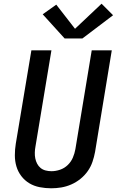

<svg xmlns="http://www.w3.org/2000/svg" viewBox="-20 -1006 640 1034"><path d="M256 8Q224 8 193.5 2Q163 -4 138 -19Q113 -34 95 -57.5Q77 -81 68.5 -109.5Q60 -138 60 -169.5Q60 -201 65 -232L149 -735H257L171 -217Q168 -201 167.5 -184.5Q167 -168 170 -153Q173 -138 180 -124.5Q187 -111 198.5 -101.5Q210 -92 225.5 -88Q241 -84 257 -84Q280 -84 303.5 -92Q327 -100 345 -117.5Q363 -135 372.5 -157.5Q382 -180 386 -203L474 -735H582L492 -188Q487 -161 478 -134.5Q469 -108 452.5 -84.5Q436 -61 413 -42.5Q390 -24 363.5 -12.5Q337 -1 310 3.5Q283 8 256 8ZM424 -799H328L210 -929L283 -981L384 -851L527 -986L589 -924Z"/></svg>

Font: Iosevka SS04 Semibold Extended
Style: Italic
Weight: 600
Width: 7
Italic angle: -9°
Monospace: yes
Designer: Belleve Invis
Foundry: Belleve Invis
Version: Version 19.0.0; ttfautohint (v1.8.4)